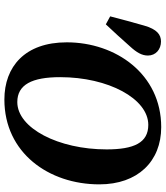

<svg xmlns="http://www.w3.org/2000/svg" viewBox="38 -754 734 850"><g transform="rotate(90 405.0 -329.0)"><path d="M420.7 18.6C656.2 18.6 796.2 -177.6 796.2 -401.8C796.2 -572 694.4 -675.7 542.8 -675.7C307.7 -675.7 167.4 -474.5 167.4 -257.6C167.4 -72.1 275.3 18.6 420.7 18.6ZM431.9 -38.6C354.7 -38.6 321.6 -103.5 321.6 -228.4C321.6 -441.6 417 -618.5 532.9 -618.5C612.1 -618.5 641.4 -554.9 641.4 -433.9C641.4 -220.9 547.4 -38.6 431.9 -38.6ZM52.4 -449.8 87.8 -430.5C121.7 -466.6 153 -500.6 184.7 -536.7C212.7 -567.1 225.9 -590.3 225.9 -616.9C225.9 -651.7 198.4 -674.7 163.7 -674.7C133.8 -674.7 109.5 -657.5 93.2 -599.9C79.6 -553.9 65.5 -499.3 52.4 -449.8Z"/></g></svg>

Font: Source Serif 4 Variable
Style: Italic
Weight: 400
Italic angle: -12°
Designer: Frank Grießhammer
Foundry: Adobe Systems Incorporated
Version: Version 4.004;hotconv 1.0.116;makeotfexe 2.5.65601